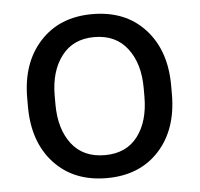

<svg xmlns="http://www.w3.org/2000/svg" viewBox="-44 -584 664 639"><g transform="rotate(-5 287.5 -264.0)"><path d="M46.9 -250V-278.3Q46.9 -396 112.1 -467Q177.2 -538.1 286.6 -538.1Q397.5 -538.1 462.6 -467Q527.8 -396 527.8 -278.3V-250Q527.8 -131.8 462.9 -61Q397.9 9.8 288.1 9.8Q177.7 9.8 112.3 -61Q46.9 -131.8 46.9 -250ZM138.7 -278.3V-250Q138.7 -167.5 177.2 -117.2Q215.8 -66.9 288.1 -66.9Q359.9 -66.9 397.9 -116.9Q436 -167 436 -250V-278.3Q436 -359.9 397.2 -410.6Q358.4 -461.4 286.6 -461.4Q215.8 -461.4 177.2 -410.6Q138.7 -359.9 138.7 -278.3Z"/></g></svg>

Font: Bert Sans Medium
Style: Regular
Weight: 500
Designer: Christian Robertson, Adam Twardoch, & Cristiano Sobral
Foundry: Google
Version: Version 12.135;January 10, 2020;FontCreator 12.0.0.2547 64-b